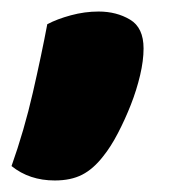

<svg xmlns="http://www.w3.org/2000/svg" viewBox="-30 -198 293 333"><path d="M149 73Q132 95 112.5 105Q93 115 65 115Q21 115 -10 90Q12 28 27 -37.5Q42 -103 52 -156Q69 -165 93 -171.5Q117 -178 141 -178Q172 -178 195.5 -164Q219 -150 219 -114Q219 -93 213 -67.5Q207 -42 197 -16.5Q187 9 174.5 33Q162 57 149 73Z"/></svg>

Font: Baloo Paaji
Style: Regular
Weight: 400
Designer: Shuchita Grover and Ek Type
Foundry: Ek Type
Version: Version 1.443;PS 1.000;hotconv 16.6.51;makeotf.lib2.5.65220;